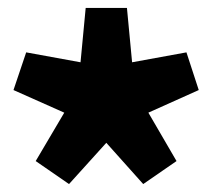

<svg xmlns="http://www.w3.org/2000/svg" viewBox="-20 -750 535 484"><path d="M154 -286 70 -344 142 -466 14 -523 46 -618 183 -593 196 -730H300L313 -593L450 -618L481 -523L354 -466L425 -344L341 -286L248 -390Z"/></svg>

Font: Georama Extra Expanded ExtraBold
Style: Regular
Weight: 800
Width: 8
Designer: Jean-Baptiste Levee
Foundry: Production Type
Version: Version 1.000